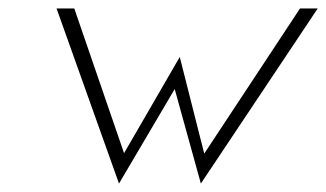

<svg xmlns="http://www.w3.org/2000/svg" viewBox="-20 -471 773 455"><path d="M114 -451 262 -36 394 -260 456 -36 733 -451H691L464 -107L406 -336L274 -108L156 -451Z"/></svg>

Font: Charger Sport
Style: HLNrwObl
Weight: 100
Designer: Jasper
Foundry: Cannot Into Space Fonts
Version: Version 1.1